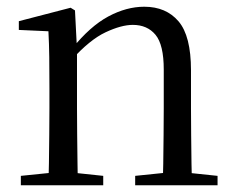

<svg xmlns="http://www.w3.org/2000/svg" viewBox="-20 -551 701 571"><path d="M42 0V-28L150 -39H183L287 -28V0ZM124 0Q125 -24 125.5 -65Q126 -106 126.5 -150.5Q127 -195 127 -229V-289Q127 -341 126.5 -381Q126 -421 124 -458L36 -462V-488L190 -528L203 -520L209 -403V-402V-229Q209 -195 209.5 -150.5Q210 -106 210.5 -65Q211 -24 212 0ZM382 0V-28L489 -39H522L627 -28V0ZM464 0Q465 -24 465.5 -64.5Q466 -105 466.5 -149.5Q467 -194 467 -229V-344Q467 -418 442.5 -447.5Q418 -477 375 -477Q341 -477 294 -455Q247 -433 192 -372L184 -406H194Q248 -473 302 -502Q356 -531 409 -531Q474 -531 511 -487.5Q548 -444 548 -342V-229Q548 -194 548.5 -149.5Q549 -105 549.5 -64.5Q550 -24 551 0Z"/></svg>

Font: Noto Serif SC
Style: Regular
Weight: 400
Designer: Ryoko NISHIZUKA 西塚涼子 (kana & ideographs); Frank Grießhammer (Latin, Greek & Cyrillic); Wenlong ZHANG 张文龙 (bopomofo); San
Foundry: Adobe
Version: Version 2.002-H1;hotconv 1.1.0;makeotfexe 2.6.0